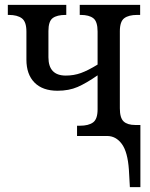

<svg xmlns="http://www.w3.org/2000/svg" viewBox="-20 -556 614 785"><path d="M507 138Q502 65 478 32.5Q454 0 418 0H295V-42H307Q342 -42 360.5 -55.5Q379 -69 379 -109V-248Q333 -216 297.5 -200.5Q262 -185 215 -185Q154 -185 121 -218.5Q88 -252 88 -312V-427Q88 -467 69.5 -481Q51 -495 16 -495H12V-536H251V-495H248Q213 -495 195.5 -482Q178 -469 178 -429V-322Q178 -247 249 -247Q282 -247 311 -257.5Q340 -268 379 -292V-427Q379 -468 361.5 -481.5Q344 -495 310 -495H306V-536H553V-495H541Q506 -495 488 -481.5Q470 -468 470 -428V-113Q470 -74 485.5 -59.5Q501 -45 533 -45H554V209H511Z"/></svg>

Font: Noto Serif Narrow
Style: Regular
Weight: 400
Width: 4
Designer: Monotype Design Team
Foundry: Monotype Imaging Inc.
Version: Version 1.001